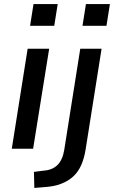

<svg xmlns="http://www.w3.org/2000/svg" viewBox="-20 -732 561 945"><path d="M128 -605 145 -712H264L247 -605ZM38 0 116 -492H222L143 0ZM386 -605 403 -712H521L504 -605ZM149 193 147 114 194 108Q238 105 263 80Q288 55 296 7L375 -492H480L402 0Q395 46 380 80Q365 114 340.5 136.5Q316 159 281 172.5Q246 186 198 189Z"/></svg>

Font: Nunito Sans 10pt SemiBold
Style: Italic
Weight: 600
Italic angle: -9°
Designer: Vernon Adams
Foundry: Vernon Adams
Version: Version 3.101;gftools[0.9.27]